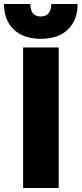

<svg xmlns="http://www.w3.org/2000/svg" viewBox="-70 -935 406 955"><path d="M-50 -915H81Q81 -853 133 -853Q158 -853 171.5 -869Q185 -885 185 -915H316Q316 -835 268 -788.5Q220 -742 133 -742Q46 -742 -2 -788.5Q-50 -835 -50 -915ZM45 -699H222V0H45Z"/></svg>

Font: Prompt
Style: Bold
Weight: 700
Designer: Katatrad Team
Foundry: CadsonDemak
Version: Version 1.000